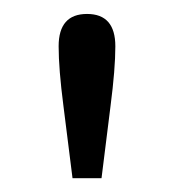

<svg xmlns="http://www.w3.org/2000/svg" viewBox="-20 -756 252 278"><path d="M85 -498 71.8 -603Q64.9 -656.2 64.9 -689Q64.9 -735.8 106 -735.8Q147 -735.8 147 -689Q147 -656.2 140.1 -603L127 -498Z"/></svg>

Font: I.Ming
Style: Regular
Weight: 400
Designer: Ichiten Fonts Project
Version: Version 6.11; Dec 27, 2019